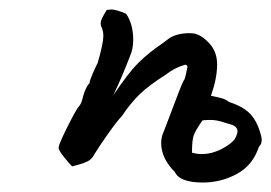

<svg xmlns="http://www.w3.org/2000/svg" viewBox="-20 -368 572 405"><path d="M532 -72Q532 -64 526 -58Q513 -19 479.5 -1Q446 17 408 17Q359 17 349 -5Q320 -34 320 -66Q320 -80 326 -92Q327 -94 342 -134Q363 -191 368 -199Q370 -199 375 -225Q376 -228 374 -230Q372 -232 369 -231Q348 -225 329 -210Q294 -188 274.5 -169Q255 -150 237 -123Q228 -114 208.5 -86.5Q189 -59 180 -44Q174 -32 164.5 -27.5Q155 -23 145 -20.5Q135 -18 132 -17Q126 -23 116 -35.5Q106 -48 104 -54Q101 -58 121 -98Q141 -138 146 -143Q152 -149 155 -164Q161 -185 169 -193Q169 -198 176 -214Q183 -230 186 -235Q198 -277 198 -292Q198 -303 194 -311Q191 -318 193.5 -325Q196 -332 205 -347L215 -348Q225 -348 246 -339Q261 -317 261 -284Q261 -264 254 -249Q238 -207 219 -167Q251 -215 273 -236.5Q295 -258 322 -276L338 -288Q355 -298 379 -298Q387 -298 391 -297Q407 -293 422.5 -275.5Q438 -258 438 -232Q438 -203 425 -166Q440 -163 448.5 -160.5Q457 -158 463 -153Q491 -144 506 -129.5Q521 -115 529 -88Q532 -79 532 -72ZM481 -91Q481 -102 465 -106Q459 -108 447 -111.5Q435 -115 423 -115Q413 -115 407 -114Q391 -91 388 -80.5Q385 -70 385 -46Q396 -43 405 -43Q427 -43 448 -54Q469 -65 476 -76Q481 -86 481 -91Z"/></svg>

Font: Caveat
Style: Regular
Weight: 400
Designer: Pablo Impallari
Foundry: Pablo Impallari
Version: Version 1.500; ttfautohint (v1.6)